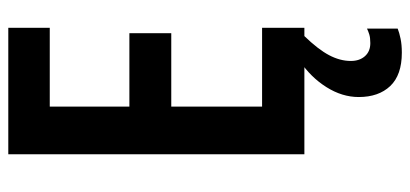

<svg xmlns="http://www.w3.org/2000/svg" viewBox="-283 -471 989 463"><g transform="rotate(-90 211.5 -239.5)"><path d="M376 0H71V-714H376V-614H186V-422H363V-321H186V-102H376ZM296 112Q296 133 307.5 146Q319 159 339 159Q352 159 360 156.5Q368 154 374 151V225Q364 229 349.5 232Q335 235 316 235Q262 235 235.5 207Q209 179 209 131Q209 91 233 53Q257 15 296 -11L356 0Q324 33 310 59.5Q296 86 296 112Z"/></g></svg>

Font: Noto Sans Malayalam ExtraCondensed SemiBold
Style: Regular
Weight: 600
Width: 2
Designer: Jelle Bosma - Monotype Design Team
Foundry: Monotype Imaging Inc.
Version: Version 2.104; ttfautohint (v1.8.4.7-5d5b)